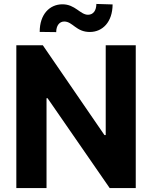

<svg xmlns="http://www.w3.org/2000/svg" viewBox="-20 -958 775 978"><path d="M671.5 -727.3H518.5V-269.9H512.1L198.2 -727.3H63.2V0H217V-457.7H222.3L538.7 0H671.5ZM182.2 -795.5 266.3 -794.4C266.3 -827.4 282.7 -848.4 307.2 -848.4C350.5 -848.4 367.5 -794.7 438.2 -795.1C502.5 -795.5 552.9 -845.5 553.6 -935.4L470.9 -937.9C470.5 -905.2 456 -883.2 428.6 -882.8C388.1 -882.8 363.3 -936.4 297.6 -936.1C233 -935.7 182.2 -885.7 182.2 -795.5Z"/></svg>

Font: Margiela Sans
Style: Bold
Weight: 700
Designer: Stefan Endress, Andreas Faust
Version: Version 1.100;FEAKit 1.0